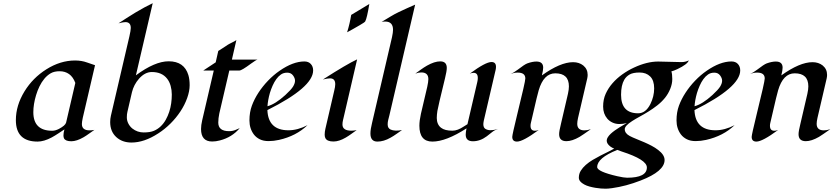

<svg xmlns="http://www.w3.org/2000/svg" viewBox="-20 -853 5080 1170"><path d="M209 9.8Q76.7 9.8 76.7 -121.1Q76.7 -210.4 129.4 -296.4Q180.2 -378.9 262.7 -430.7Q347.7 -484.4 437.5 -484.4Q477.1 -484.4 510 -472.4Q543 -460.4 559.1 -455.6L484.4 -135.3Q479 -109.9 479 -97.2Q479 -58.6 525.9 -58.6Q541 -58.6 555.2 -61.5Q540 -51.3 523.4 -39.1Q506.8 -26.9 489.3 -16.6Q446.8 7.8 414.6 7.8Q379.4 7.8 370.1 -9.8Q366.7 -17.1 366.7 -27.3Q366.7 -43.5 372.6 -64.5Q354.5 -52.7 335.2 -39.8Q315.9 -26.9 295.4 -15.6Q247.6 9.8 209 9.8ZM183.1 -169.4Q183.1 -56.2 298.3 -56.2Q316.9 -56.2 338.9 -67.4Q377.9 -87.9 382.8 -106L439 -347.7Q425.3 -384.3 400.9 -401.6Q376.5 -418.9 343.5 -418.9Q310.5 -418.9 289.1 -406.5Q267.6 -394 250.5 -373.5Q233.4 -353 220.7 -326.9Q208 -300.8 199.7 -272.9Q183.1 -217.3 183.1 -169.4Z M808.1 -394Q923.8 -479.5 1007.8 -479.5Q1102.5 -479.5 1127.9 -395.5Q1135.7 -369.6 1135.7 -333.7Q1135.7 -297.9 1120.6 -255.6Q1105.5 -213.4 1079.3 -173.8Q1053.2 -134.3 1018.6 -99.9Q983.9 -65.4 944.3 -40Q858.9 15.6 781.2 15.6Q724.6 15.6 688 -18.1Q651.4 -52.2 651.4 -108.9Q651.4 -128.9 655.8 -147.9L768.6 -631.8Q776.9 -668 776.9 -682.6Q776.9 -718.3 744.1 -718.3Q731.4 -718.3 702.1 -710.9Q725.6 -726.1 751.5 -742.9Q777.3 -759.8 804.2 -775.9Q865.7 -812.5 910.6 -833.5ZM998 -374Q966.3 -414.1 905.3 -414.1Q862.8 -414.1 826.7 -373Q795.4 -336.9 784.2 -291.5L756.3 -170.9Q752.9 -157.7 752.9 -137.7Q752.9 -117.7 762.2 -99.9Q771.5 -82 786.6 -69.8Q816.9 -45.9 855.7 -45.9Q894.5 -45.9 918 -55.9Q941.4 -65.9 959.5 -83.3Q977.5 -100.6 990.2 -123.3Q1002.9 -146 1011.2 -171.4Q1019.5 -196.8 1023.2 -223.4Q1026.9 -250 1026.9 -277.1Q1026.9 -304.2 1019.8 -329.8Q1012.7 -355.5 998 -374Z M1272.9 9.3Q1205.1 9.3 1205.1 -66.9Q1205.1 -89.4 1211.9 -119.1L1282.7 -423.3H1218.8Q1237.8 -436 1256.6 -448.2Q1275.4 -460.4 1294.4 -473.1L1310.1 -542.5Q1340.3 -561 1354.5 -571Q1368.7 -581.1 1377.2 -585.4Q1385.7 -589.8 1394.5 -594.2Q1417 -605.5 1420.4 -608.9L1393.1 -489.7H1549.3Q1541 -488.3 1510.3 -465.8Q1453.1 -423.3 1439 -423.3H1377.4L1316.4 -161.6Q1310.1 -131.3 1310.1 -106Q1310.1 -53.7 1376 -53.7Q1397.5 -53.7 1415.8 -61.5Q1434.1 -69.3 1440.9 -72.3Q1394 -16.1 1319.3 2.9Q1295.4 9.3 1272.9 9.3Z M1888.2 -423.8Q1888.2 -321.3 1609.4 -182.1Q1614.3 -59.1 1737.8 -59.1Q1793.9 -59.1 1854 -90.3Q1784.7 -23.9 1680.2 -0.5Q1647.5 6.8 1616.5 6.8Q1585.4 6.8 1563.2 -4.2Q1541 -15.1 1526.9 -33.7Q1500 -69.8 1500 -119.4Q1500 -168.9 1514.9 -209.2Q1529.8 -249.5 1554.9 -288.1Q1580.1 -326.7 1613.3 -361.3Q1646.5 -396 1684.1 -421.9Q1765.6 -478.5 1835 -478.5Q1859.9 -478.5 1874 -463.1Q1888.2 -447.8 1888.2 -423.8ZM1624.5 -286.1Q1612.3 -242.7 1609.9 -205.6Q1657.7 -218.3 1718.8 -273.9Q1754.4 -306.6 1766.1 -325.9Q1777.8 -345.2 1777.8 -361.1Q1777.8 -377 1765.4 -393.6Q1752.9 -410.2 1730.5 -410.2Q1708 -410.2 1692.1 -399.2Q1676.3 -388.2 1663.6 -370.6Q1650.9 -353 1641.1 -330.8Q1631.3 -308.6 1624.5 -286.1Z M2230.5 -828.6Q2216.3 -742.2 2205.6 -722.7Q2202.6 -716.8 2172.1 -699.5Q2141.6 -682.1 2129.9 -675.3Q2104 -660.6 2095.2 -656.2Q2111.3 -707.5 2120.1 -762.2ZM2022.9 -339.8Q2022.9 -375.5 1991.2 -375.5Q1976.6 -375.5 1947.8 -368.7Q2094.7 -462.9 2156.2 -491.2L2076.2 -146.5Q2073.2 -133.8 2070.1 -120.6Q2066.9 -107.4 2066.9 -94.2Q2066.9 -56.6 2121.6 -56.6Q2135.3 -56.6 2153.3 -60.1Q2137.7 -49.3 2121.1 -37.1Q2104.5 -24.9 2086.9 -14.6Q2045.9 9.3 2012.2 9.3Q1972.2 9.3 1962.4 -12.2Q1958.5 -21 1958.5 -32.2Q1958.5 -49.8 1962.9 -68.4L2016.6 -299.8Q2022.9 -325.2 2022.9 -339.8Z M2375 -671.4Q2375 -721.7 2327.1 -721.7Q2316.4 -721.7 2305.7 -719.7Q2332 -735.4 2358.4 -751.5Q2384.8 -767.6 2410.6 -779.8Q2464.4 -805.2 2509.8 -824.7L2353 -150.9Q2349.6 -137.2 2345.9 -123Q2342.3 -108.9 2342.3 -95.5Q2342.3 -82 2347.2 -74.7Q2352.1 -67.4 2360.4 -63.5Q2385.3 -52.2 2429.7 -60.5Q2412.6 -48.8 2395.3 -36.4Q2377.9 -23.9 2359.4 -13.7Q2317.9 9.8 2279.8 9.8Q2237.3 9.8 2237.3 -39.6Q2237.3 -64.5 2247.1 -103.5L2368.7 -626Q2375 -655.3 2375 -671.4Z M2975.1 -475.1Q3002.4 -475.1 3002.4 -445.8Q3002.4 -437 3000.5 -428.2L2928.2 -118.2Q2927.2 -112.8 2926.3 -107.4Q2925.3 -102.1 2925.3 -96.7Q2925.3 -74.7 2938.7 -67.1Q2952.1 -59.6 2967.8 -59.6Q2990.7 -59.6 3015.1 -67.4Q2994.1 -60.5 2978.5 -47.9Q2962.9 -35.2 2946.3 -22.5Q2905.8 7.8 2861.8 7.8Q2817.9 7.8 2817.9 -32.7Q2817.9 -46.4 2822.8 -70.8Q2697.8 9.8 2614.7 9.8Q2535.6 9.8 2535.6 -86.9Q2535.6 -117.2 2544.9 -159.2L2583.5 -323.7Q2590.3 -355 2590.3 -370.6Q2590.3 -411.6 2547.4 -411.6Q2529.8 -411.6 2510.7 -404.3Q2526.4 -415.5 2544.4 -428.7Q2562.5 -441.9 2582 -453.1Q2627.9 -479 2662.6 -479Q2702.6 -479 2702.6 -439Q2702.6 -419.9 2691.9 -376.5Q2648.9 -200.7 2645.3 -176.8Q2641.6 -152.8 2641.6 -133.8Q2641.6 -114.7 2648.4 -99.1Q2655.3 -83.5 2668 -74.2Q2690.4 -56.6 2737.3 -56.6Q2768.6 -56.6 2807.6 -83Q2817.9 -89.8 2828.6 -96.2L2888.7 -354Q2891.6 -365.7 2891.6 -377.9Q2891.6 -409.2 2866.2 -409.2Q2855 -409.2 2842.8 -404.3Q2938.5 -475.1 2975.1 -475.1Z M3497.6 -98.6Q3497.6 -58.6 3541.5 -58.6Q3559.6 -58.6 3580.6 -65.9Q3530.8 -30.3 3511.2 -18.6Q3465.8 7.3 3431.6 7.3Q3387.2 7.3 3387.2 -35.2Q3387.2 -53.7 3398.4 -98.6L3440.9 -281.2Q3446.8 -308.1 3446.8 -326.7Q3446.8 -406.2 3363.8 -406.2Q3293 -406.2 3262.7 -302.7Q3254.9 -275.9 3250 -253.9L3214.8 -103Q3212.9 -95.7 3212.9 -86.4Q3212.9 -56.2 3239.7 -56.2Q3250.5 -56.2 3262.7 -61Q3167 9.8 3130.4 9.8Q3101.6 9.8 3101.6 -19Q3101.6 -31.7 3130.4 -149.9Q3159.2 -268.1 3168.9 -311Q3181.2 -364.7 3181.2 -375Q3181.2 -410.6 3134.8 -410.6Q3113.8 -410.6 3091.3 -402.8Q3109.9 -409.2 3133.3 -427.2Q3177.7 -461.4 3193.4 -466.8Q3224.6 -478 3248.5 -478Q3290 -478 3290 -440.9Q3290 -424.8 3282.2 -393.6Q3394.5 -474.1 3472.2 -474.1Q3508.8 -474.1 3534.2 -454.1Q3561 -432.1 3561 -396.5Q3561 -386.7 3558.6 -375.5L3502.4 -134.3Q3497.6 -112.3 3497.6 -98.6Z M3990.7 -478 4132.3 -474.6Q4156.7 -474.6 4177.2 -484.9Q4169.9 -461.4 4108.4 -432.1Q4085.9 -421.4 4071.3 -418Q4076.7 -400.9 4076.7 -371.3Q4076.7 -341.8 4064.2 -311.3Q4051.8 -280.8 4031.5 -255.9Q4011.2 -231 3985.1 -210.7Q3959 -190.4 3931.9 -173.6Q3904.8 -156.7 3878.7 -142.6Q3852.5 -128.4 3832 -115.2Q3787.1 -86.4 3787.1 -65.9Q3787.1 -40.5 3817.4 -24.4Q3834 -15.6 3859.6 -5.4Q3885.3 4.9 3907.2 14.4Q3929.2 23.9 3950.9 35.4Q3972.7 46.9 3990.2 60.5Q4029.8 90.3 4029.8 122.1Q4029.8 190.9 3883.8 247.1Q3794.9 281.7 3710 293.5Q3685.1 296.9 3671.1 296.9Q3657.2 296.9 3641.6 295.7Q3626 294.4 3608.2 291.5Q3590.3 288.6 3572.3 283.7Q3554.2 278.8 3540 271Q3507.3 253.4 3507.3 230Q3507.3 206.5 3519 187.5Q3530.8 168.5 3549.6 151.9Q3568.4 135.3 3592.3 121.1Q3616.2 106.9 3640.1 94.7Q3664.1 82.5 3685.8 72Q3707.5 61.5 3722.7 52.7Q3693.8 41 3681.6 20.5Q3677.2 12.7 3677.2 3.2Q3677.2 -6.3 3684.1 -17.1Q3690.9 -27.8 3701.9 -38.1Q3712.9 -48.3 3726.6 -58.1Q3740.2 -67.9 3753.9 -76.2Q3767.6 -84.5 3779.8 -91.6Q3792 -98.6 3799.8 -103.5Q3777.3 -97.2 3754.6 -97.2Q3731.9 -97.2 3712.9 -106Q3693.8 -114.7 3680.7 -129.9Q3655.3 -159.7 3655.3 -203.4Q3655.3 -247.1 3670.9 -281.5Q3686.5 -315.9 3712.4 -345.7Q3738.3 -375.5 3772.5 -399.9Q3806.6 -424.3 3843.8 -441.4Q3922.4 -478 3990.7 -478ZM3784.2 -367.2Q3764.6 -333.5 3764.6 -275.4Q3764.6 -162.6 3868.7 -162.6Q3915 -162.6 3943.4 -219.2Q3966.3 -265.6 3966.3 -314.5Q3966.3 -363.3 3941.9 -387.2Q3917.5 -411.1 3877.7 -411.1Q3837.9 -411.1 3816.9 -399.2Q3795.9 -387.2 3784.2 -367.2ZM3801.3 230Q3921.9 230 3921.9 167.5Q3921.9 119.6 3768.6 70.3Q3751.5 64.5 3741.7 60.5Q3619.1 109.4 3619.1 165Q3619.1 192.4 3741.2 220.7Q3782.7 230 3801.3 230Z M4490.7 -423.8Q4490.7 -321.3 4211.9 -182.1Q4216.8 -59.1 4340.3 -59.1Q4396.5 -59.1 4456.5 -90.3Q4387.2 -23.9 4282.7 -0.5Q4250 6.8 4219 6.8Q4188 6.8 4165.8 -4.2Q4143.6 -15.1 4129.4 -33.7Q4102.5 -69.8 4102.5 -119.4Q4102.5 -168.9 4117.4 -209.2Q4132.3 -249.5 4157.5 -288.1Q4182.6 -326.7 4215.8 -361.3Q4249 -396 4286.6 -421.9Q4368.2 -478.5 4437.5 -478.5Q4462.4 -478.5 4476.6 -463.1Q4490.7 -447.8 4490.7 -423.8ZM4227.1 -286.1Q4214.8 -242.7 4212.4 -205.6Q4260.3 -218.3 4321.3 -273.9Q4356.9 -306.6 4368.7 -325.9Q4380.4 -345.2 4380.4 -361.1Q4380.4 -377 4367.9 -393.6Q4355.5 -410.2 4333 -410.2Q4310.5 -410.2 4294.7 -399.2Q4278.8 -388.2 4266.1 -370.6Q4253.4 -353 4243.7 -330.8Q4233.9 -308.6 4227.1 -286.1Z M4956.5 -98.6Q4956.5 -58.6 5000.5 -58.6Q5018.6 -58.6 5039.6 -65.9Q4989.7 -30.3 4970.2 -18.6Q4924.8 7.3 4890.6 7.3Q4846.2 7.3 4846.2 -35.2Q4846.2 -53.7 4857.4 -98.6L4899.9 -281.2Q4905.8 -308.1 4905.8 -326.7Q4905.8 -406.2 4822.8 -406.2Q4752 -406.2 4721.7 -302.7Q4713.9 -275.9 4709 -253.9L4673.8 -103Q4671.9 -95.7 4671.9 -86.4Q4671.9 -56.2 4698.7 -56.2Q4709.5 -56.2 4721.7 -61Q4626 9.8 4589.4 9.8Q4560.5 9.8 4560.5 -19Q4560.5 -31.7 4589.4 -149.9Q4618.2 -268.1 4627.9 -311Q4640.1 -364.7 4640.1 -375Q4640.1 -410.6 4593.8 -410.6Q4572.8 -410.6 4550.3 -402.8Q4568.8 -409.2 4592.3 -427.2Q4636.7 -461.4 4652.3 -466.8Q4683.6 -478 4707.5 -478Q4749 -478 4749 -440.9Q4749 -424.8 4741.2 -393.6Q4853.5 -474.1 4931.2 -474.1Q4967.8 -474.1 4993.2 -454.1Q5020 -432.1 5020 -396.5Q5020 -386.7 5017.6 -375.5L4961.4 -134.3Q4956.5 -112.3 4956.5 -98.6Z"/></svg>

Font: Fondamento
Style: Italic
Weight: 400
Italic angle: -12°
Version: Version 1.000